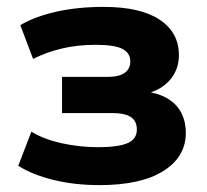

<svg xmlns="http://www.w3.org/2000/svg" viewBox="-20 -526 601 557"><path d="M269 11Q196 11 135 -4Q74 -19 33 -45L71 -144Q107 -122 159 -110.5Q211 -99 265 -99Q322 -99 349.5 -110.5Q377 -122 377 -150Q377 -175 359.5 -186.5Q342 -198 306 -198H160V-303H295Q325 -303 341.5 -314.5Q358 -326 358 -348Q358 -372 335.5 -384Q313 -396 257 -396Q204 -396 158.5 -385Q113 -374 76 -355L39 -453Q81 -478 143 -492Q205 -506 281 -506Q387 -506 443 -469Q499 -432 499 -366Q499 -324 473 -294Q447 -264 400 -253V-261Q439 -256 465.5 -240.5Q492 -225 505.5 -199.5Q519 -174 519 -140Q519 -71 454 -30Q389 11 269 11Z"/></svg>

Font: Nunito Sans 10pt ExtraBold
Style: Regular
Weight: 800
Designer: Vernon Adams
Foundry: Vernon Adams
Version: Version 3.101;gftools[0.9.27]